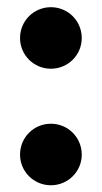

<svg xmlns="http://www.w3.org/2000/svg" viewBox="-20 -519 290 547"><path d="M125 8.8C173.8 8.8 212.9 -30.3 212.9 -78.6C212.9 -127.4 173.8 -166.5 125 -166.5C76.2 -166.5 37.1 -127.4 37.1 -78.6C37.1 -30.3 76.2 8.8 125 8.8ZM125 -323.2C173.8 -323.2 212.9 -362.3 212.9 -410.6C212.9 -459.5 173.8 -498.5 125 -498.5C76.2 -498.5 37.1 -459.5 37.1 -410.6C37.1 -362.3 76.2 -323.2 125 -323.2Z"/></svg>

Font: Raveo Display
Style: Bold
Weight: 700
Designer: Jakub Foglar, Rasmus Andersson (Inter)
Foundry: Jakubfoglar.com
Version: Version 1.100;Glyphs 3.2.3 (3260)